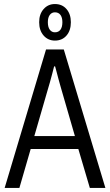

<svg xmlns="http://www.w3.org/2000/svg" viewBox="-20 -931 545 951"><path d="M3 0 208 -686H296L502 0H425L368 -193H132L76 0ZM150 -257H351L285 -485Q282 -495 278 -509.5Q274 -524 269.5 -540Q265 -556 261 -572.5Q257 -589 253 -602H248Q244 -586 238.5 -565Q233 -544 227 -522.5Q221 -501 216 -485ZM252 -730Q218 -730 196 -755Q174 -780 174 -821Q174 -861 196 -886Q218 -911 252 -911Q288 -911 309.5 -886Q331 -861 331 -821Q331 -780 309.5 -755Q288 -730 252 -730ZM252 -771Q270 -771 279.5 -784Q289 -797 289 -821Q289 -844 279.5 -857Q270 -870 252 -870Q236 -870 226.5 -857Q217 -844 217 -821Q217 -797 226.5 -784Q236 -771 252 -771Z"/></svg>

Font: Archivo Condensed Light
Style: Regular
Weight: 300
Width: 3
Designer: Hector Gatti
Foundry: Omnibus-Type
Version: Version 2.001